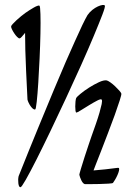

<svg xmlns="http://www.w3.org/2000/svg" viewBox="-20 -747 540 781"><path d="M63.5 14.6Q56.6 14.6 54.7 -1Q52.7 -16.6 55.7 -30.3Q99.6 -140.6 135.3 -227.1Q170.9 -313.5 198.7 -380.4Q226.6 -447.3 247.6 -495.6Q268.6 -543.9 284.2 -578.1Q319.3 -657.2 335.9 -685.5Q344.7 -698.2 356 -707Q367.2 -715.8 377.9 -720.7Q388.7 -725.6 396.5 -726.6Q404.3 -727.5 406.2 -724.6Q409.2 -720.7 396.5 -687.5Q383.8 -654.3 361.8 -601.6Q339.8 -548.8 310.1 -482.4Q280.3 -416 248.5 -347.7Q216.8 -279.3 185.5 -214.4Q154.3 -149.4 128.4 -98.1Q102.5 -46.9 85 -16.1Q67.4 14.6 63.5 14.6ZM140.6 -723.6Q143.6 -721.7 144.5 -689.5Q145.5 -657.2 144.5 -610.8Q143.6 -564.5 141.1 -510.3Q138.7 -456.1 135.7 -410.2Q132.8 -364.3 129.4 -333Q126 -301.8 123 -301.8Q118.2 -300.8 113.3 -305.2Q108.4 -309.6 104 -315.9Q99.6 -322.3 96.2 -329.6Q92.8 -336.9 91.8 -341.8Q85 -473.6 83 -543Q82 -583 82 -613.3Q74.2 -603.5 68.4 -597.2Q62.5 -590.8 59.6 -590.8Q55.7 -590.8 49.8 -596.7Q43.9 -602.5 38.1 -611.3Q32.2 -620.1 28.3 -628.4Q24.4 -636.7 25.4 -640.6Q26.4 -643.6 32.2 -649.9Q38.1 -656.2 46.9 -664.6Q55.7 -672.9 65.4 -680.7Q75.2 -688.5 83 -694.3Q89.8 -699.2 99.1 -705.1Q108.4 -710.9 116.7 -715.8Q125 -720.7 131.8 -723.1Q138.7 -725.6 140.6 -723.6ZM360.4 -53.7Q418 -58.6 439.9 -62Q461.9 -65.4 463.9 -63.5Q465.8 -60.5 463.9 -52.2Q461.9 -43.9 457.5 -34.2Q453.1 -24.4 447.8 -15.6Q442.4 -6.8 439.5 -2.9Q437.5 -1 420.9 0Q404.3 1 384.3 1.5Q364.3 2 346.7 2Q329.1 2 325.2 2Q317.4 0 311 -13.2Q304.7 -26.4 302.7 -36.1Q302.7 -39.1 309.1 -60.5Q315.4 -82 324.2 -108.9Q333 -135.7 341.3 -160.6Q349.6 -185.5 352.5 -193.4Q361.3 -217.8 370.1 -243.2Q378.9 -268.6 384.8 -289.1Q390.6 -309.6 393.6 -323.7Q396.5 -337.9 393.6 -341.8Q390.6 -345.7 375.5 -337.9Q360.4 -330.1 342.8 -319.3Q325.2 -308.6 309.6 -298.8Q293.9 -289.1 291 -289.1Q288.1 -289.1 287.1 -296.4Q286.1 -303.7 286.1 -314Q286.1 -324.2 287.1 -334Q288.1 -343.8 290 -348.6Q292 -352.5 307.1 -365.2Q322.3 -377.9 342.3 -390.6Q362.3 -403.3 382.3 -412.6Q402.3 -421.9 414.1 -419.9Q418.9 -418.9 428.7 -412.1Q438.5 -405.3 448.2 -396Q458 -386.7 465.3 -378.4Q472.7 -370.1 473.6 -366.2Q474.6 -362.3 466.8 -337.9Q459 -313.5 446.8 -279.3Q434.6 -245.1 419.4 -206.1Q404.3 -167 391.6 -133.8Q378.9 -100.6 369.6 -77.6Q360.4 -54.7 360.4 -53.7Z"/></svg>

Font: Jolly Lodger
Style: Regular
Weight: 400
Designer: Stuart Sandler
Foundry: Font Diner, Inc
Version: Version 1.000